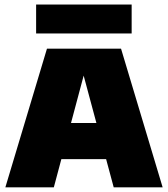

<svg xmlns="http://www.w3.org/2000/svg" viewBox="-20 -804 721 824"><path d="M3 0 181.5 -595H499.5L678 0H468L330 -513H348L211 0ZM170 -121 214.5 -276H465L509.5 -121ZM135 -660.5V-784.5H545V-660.5Z"/></svg>

Font: Encode Sans SC Black
Style: Regular
Weight: 900
Version: Version 3.002